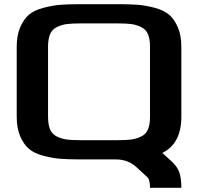

<svg xmlns="http://www.w3.org/2000/svg" viewBox="-20 -763 948 919"><path d="M60 -204V-539Q60 -594 77 -633Q94 -672 119 -693Q144 -714 187.5 -725.5Q231 -737 268.5 -740Q306 -743 362 -743H547Q603 -743 640.5 -740Q678 -737 721 -725.5Q764 -714 789 -693Q814 -672 831 -633Q848 -594 848 -539V-204Q848 -76 757 -31L802 10Q831 37 839.5 65.5Q848 94 848 136H698Q698 95 684 84L633 37Q593 0 534 0H362Q306 0 268.5 -3Q231 -6 187.5 -17.5Q144 -29 119 -50Q94 -71 77 -110Q60 -149 60 -204ZM368 -92H540Q583 -92 607 -95Q631 -98 654.5 -109Q678 -120 688 -143Q698 -166 698 -204V-539Q698 -577 688 -600Q678 -623 654.5 -634Q631 -645 607 -648Q583 -651 540 -651H368Q325 -651 301 -648Q277 -645 253.5 -634Q230 -623 220 -600Q210 -577 210 -539V-204Q210 -166 220 -143Q230 -120 253.5 -109Q277 -98 301 -95Q325 -92 368 -92Z"/></svg>

Font: Aneo
Style: Bold
Weight: 700
Designer: Anastasios Pappas
Foundry: Anastasios Pappas
Version: Version 1.000